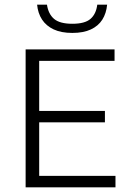

<svg xmlns="http://www.w3.org/2000/svg" viewBox="-20 -808 554 828"><path d="M90.5 0V-595H474V-545.5H149V-49.5H478V0ZM128.5 -280.5V-329.5H432.5V-280.5ZM292 -666Q244 -666 211.5 -681.2Q179 -696.5 161.2 -723.8Q143.5 -751 140 -788H182.5Q188.5 -747.5 213.2 -726.5Q238 -705.5 292 -705.5Q346 -705.5 370.2 -726.5Q394.5 -747.5 399.5 -788H442Q438.5 -750.5 421.2 -723.2Q404 -696 371.8 -681Q339.5 -666 292 -666Z"/></svg>

Font: Encode Sans SC Condensed Thin Light
Style: Regular
Weight: 300
Version: Version 3.002